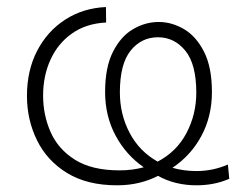

<svg xmlns="http://www.w3.org/2000/svg" viewBox="-20 -530 694 559"><path d="M320.5 9.5Q234 9.5 175.5 -26.2Q117 -62 87.8 -121.5Q58.5 -181 58.5 -251Q58.5 -325 88.2 -382.2Q118 -439.5 170 -473Q222 -506.5 288.5 -509.5L289 -464.5Q230.5 -461.5 189.5 -432.5Q148.5 -403.5 127 -356.2Q105.5 -309 105.5 -251.5Q105.5 -195 127.5 -145.2Q149.5 -95.5 198.5 -64.8Q247.5 -34 328 -34Q365.5 -34 398.5 -43Q346.5 -79 316.2 -135.8Q286 -192.5 286 -262Q286 -334 308.8 -379Q331.5 -424 367.2 -445Q403 -466 442 -466Q480.5 -466 516 -445Q551.5 -424 574.2 -379Q597 -334 597 -262Q597 -191 566.2 -134Q535.5 -77 482 -41.5Q515 -32 551.5 -32Q577 -32 600 -37Q623 -42 643.5 -51L647.5 -9.5Q604.5 9.5 552 9.5Q489.5 9.5 440 -18Q415 -5 385.2 2.2Q355.5 9.5 320.5 9.5ZM329 -261Q329 -197 357.5 -143Q386 -89 439 -59.5Q494.5 -88.5 523 -142.8Q551.5 -197 551.5 -260Q551.5 -343.5 519.5 -382.5Q487.5 -421.5 440 -421.5Q391.5 -421.5 360.2 -382.5Q329 -343.5 329 -261Z"/></svg>

Font: Heraclito ExtraLight
Style: Regular
Weight: 200
Designer: Kostas Bartsokas (font) & Cristiano Sobral (main changes)
Foundry: Kostas Bartsokas (font) & Cristiano Sobral (main changes)
Version: Version 1.00;July 8, 2020;FontCreator 13.0.0.2655 64-bit